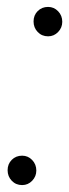

<svg xmlns="http://www.w3.org/2000/svg" viewBox="-20 -531 200 555"><path d="M44 4Q26 4 14 -8.5Q2 -21 2 -39Q2 -57 14 -69Q26 -81 44 -81Q61 -81 73 -68.5Q85 -56 85 -38Q85 -21 73 -8.5Q61 4 44 4ZM119 -426Q101 -426 89 -438.5Q77 -451 77 -469Q77 -487 89 -499Q101 -511 119 -511Q136 -511 148 -498.5Q160 -486 160 -468Q160 -451 148 -438.5Q136 -426 119 -426Z"/></svg>

Font: DM Sans 20pt ExtraLight
Style: Italic
Weight: 250
Italic angle: -10°
Version: Version 4.004;gftools[0.9.30]